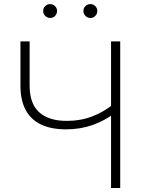

<svg xmlns="http://www.w3.org/2000/svg" viewBox="-20 -933 713 953"><path d="M307.1 -291Q234.4 -291 183.8 -314.9Q133.3 -338.9 107.4 -387.2Q81.5 -435.5 81.5 -507.8V-727.5H127V-507.8Q127 -418.9 174.3 -376Q221.7 -333 311 -333Q380.9 -333 439.2 -355.7Q497.6 -378.4 547.4 -419.9V-370.6Q499.5 -333.5 439 -312.3Q378.4 -291 307.1 -291ZM531.2 0V-727.5H576.7V0ZM428.7 -843.8Q414.6 -843.8 404.3 -854Q394 -864.3 394 -878.4Q394 -893.1 404.3 -902.8Q414.6 -912.6 428.7 -912.6Q442.9 -912.6 452.9 -902.6Q462.9 -892.6 462.9 -878.4Q462.9 -864.3 452.9 -854Q442.9 -843.8 428.7 -843.8ZM229 -843.8Q214.8 -843.8 204.6 -854Q194.3 -864.3 194.3 -878.4Q194.3 -893.1 204.6 -902.8Q214.8 -912.6 229 -912.6Q243.2 -912.6 253.2 -902.6Q263.2 -892.6 263.2 -878.4Q263.2 -864.3 253.2 -854Q243.2 -843.8 229 -843.8Z"/></svg>

Font: Inter 20pt ExtraLight
Style: Regular
Weight: 250
Version: Version 4.001;git-66647c0bb